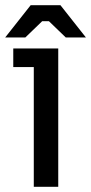

<svg xmlns="http://www.w3.org/2000/svg" viewBox="-32 -721 352 741"><path d="M98.4 0V-462.2H19.2V-534H192.8V0ZM-12 -576.4 86.4 -701H201.2L299.6 -576.4H221.8L156.8 -639.2H130.8L65.8 -576.4Z"/></svg>

Font: Mozilla Headline ExtraLight
Style: Regular
Weight: 200
Designer: Studio DRAMA
Foundry: Studio DRAMA
Version: Version 1.000